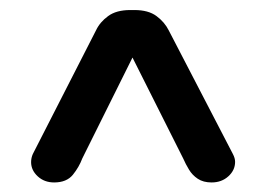

<svg xmlns="http://www.w3.org/2000/svg" viewBox="-20 -648 543 392"><path d="M246 -627.5H254.5Q283 -627.5 299.5 -615.2Q316 -603 324.5 -586L455.5 -333.5Q460 -325 460 -317.5Q460 -300.5 446.2 -288Q432.5 -275.5 412 -275.5Q395 -275.5 383.8 -283Q372.5 -290.5 365.8 -301.8Q359 -313 354 -324.5L250.5 -530.5L148 -324.5Q141.5 -307 128.8 -291.2Q116 -275.5 90.5 -275.5Q70.5 -275.5 57 -288Q43.5 -300.5 43.5 -317Q43.5 -325.5 47 -333.5L176 -586Q184 -603 200.8 -615.2Q217.5 -627.5 246 -627.5Z"/></svg>

Font: Sono Medium
Style: Regular
Weight: 500
Designer: Tyler Finck
Foundry: Tyler Finck
Version: Version 2.112